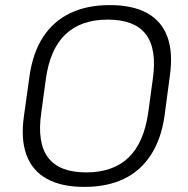

<svg xmlns="http://www.w3.org/2000/svg" viewBox="-20 -727 740 754"><path d="M311 7Q222 7 164.5 -24.5Q107 -56 84 -118.5Q61 -181 74 -271L96 -429Q109 -520 149.5 -582Q190 -644 256 -675.5Q322 -707 411 -707Q501 -707 558 -675.5Q615 -644 637.5 -582Q660 -520 647 -429L626 -271Q613 -181 572.5 -118.5Q532 -56 466.5 -24.5Q401 7 311 7ZM318 -50Q424 -50 484.5 -108Q545 -166 562 -284L580 -416Q597 -534 553 -592Q509 -650 403 -650Q298 -650 237 -592Q176 -534 160 -416L142 -284Q125 -166 169 -108Q213 -50 318 -50Z"/></svg>

Font: Pathway Extreme 8pt Thin 12pt ExtraLight
Style: Italic
Weight: 250
Italic angle: -8°
Version: Version 1.001;gftools[0.9.26]